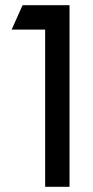

<svg xmlns="http://www.w3.org/2000/svg" viewBox="-20 -720 358 740"><path d="M248 0H154V-606H25L67 -700H248Z"/></svg>

Font: Baumans
Style: Regular
Weight: 400
Designer: Henadij Zarechnjuk
Foundry: Cyreal (www.cyreal.org)
Version: Version 001.001